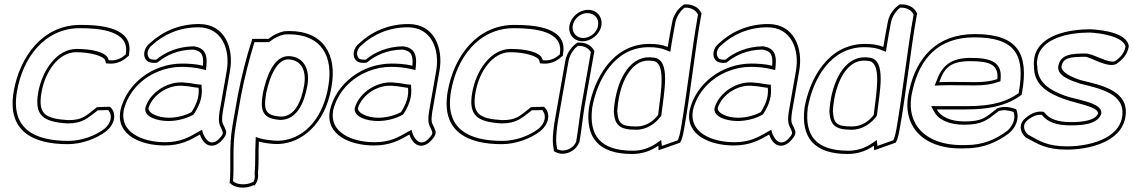

<svg xmlns="http://www.w3.org/2000/svg" viewBox="-20 -655 5188 879"><path d="M43 -238C10 -53 133 5 290 5C354 5 422 -20 467 -55C508 -89 511 -134 491 -158L484 -166H471C460 -165 440 -166 423 -164L416 -158C373 -125 358 -105 292 -105C186 -112 153 -133 170 -232C187 -330 250 -416 328 -416C393 -416 455 -399 462 -378L465 -365L479 -364C511 -361 542 -375 561 -393L570 -400L571 -410C592 -531 437 -541 348 -541C173 -541 70 -392 43 -238ZM58 -238C84 -388 182 -526 346 -526C439 -526 574 -513 556 -410V-406L552 -403C536 -388 510 -376 483 -379H478L476 -385C465 -418 396 -431 331 -431C240 -431 173 -333 155 -232C136 -125 179 -97 288 -90H289C359 -90 382 -115 424 -147L427 -150C443 -151 460 -150 470 -151H476L478 -147C493 -129 492 -94 459 -66C416 -33 353 -10 293 -10C139 -10 27 -64 58 -238Z M531 -147C511 -36 626 11 733 11C807 11 850 -13 895 -39C901 -22 916 9 944 12C969 14 988 -3 998 -15C1008 -26 1018 -39 1015 -56L1014 -57C1002 -95 991 -82 1000 -143L1033 -331C1051 -433 1011 -545 891 -545C800 -545 723 -510 667 -458C638 -437 630 -395 655 -375C666 -367 681 -366 699 -368L706 -373C742 -402 794 -427 864 -428C905 -421 913 -402 909 -354C879 -362 842 -364 814 -364C680 -364 560 -274 531 -149ZM546 -147V-149C566 -233 628 -298 708 -329C740 -342 776 -349 812 -349C839 -349 875 -346 903 -339L923 -334L925 -355C930 -406 917 -435 869 -443H868H867C793 -442 736 -415 698 -384L695 -382C679 -381 671 -383 665 -387C662 -389 662 -392 660 -394C650 -409 658 -434 675 -447L676 -448C729 -497 801 -530 888 -530C996 -530 1035 -429 1018 -331L985 -143C976 -80 990 -82 1000 -50V-48C1001 -41 996 -34 987 -24C978 -13 965 -2 948 -3C929 -5 915 -29 909 -46L905 -61L889 -52C844 -26 806 -4 736 -4C630 -4 529 -50 546 -147ZM645 -160C640 -118 703 -101 751 -101C793 -101 835 -113 863 -129L867 -132L870 -136C896 -177 908 -215 903 -257V-267L892 -268C870 -270 855 -275 834 -276H833C752 -289 667 -233 646 -163V-162ZM660 -161C679 -222 755 -273 828 -261H830C849 -260 865 -255 889 -253C893 -215 882 -181 857 -142C833 -128 792 -116 753 -116C704 -116 657 -137 660 -161Z M1045 -84C1026 25 1040 100 1031 189L1033 182C1050 206 1105 212 1142 192L1145 195C1159 177 1164 157 1161 137C1166 88 1162 42 1165 -7C1185 -1 1209 2 1234 4C1342 11 1451 -67 1490 -220C1493 -233 1496 -246 1498 -260C1523 -401 1464 -513 1304 -513C1297 -513 1291 -512 1284 -512H1281C1254 -506 1231 -495 1209 -477H1135C1108 -395 1086 -307 1068 -215ZM1060 -84 1083 -215C1100 -301 1121 -386 1145 -462H1212L1217 -466C1237 -482 1258 -492 1281 -497H1282C1291 -497 1297 -498 1302 -498C1453 -498 1507 -395 1483 -260C1481 -246 1478 -233 1475 -221C1437 -74 1337 -5 1238 -11C1214 -13 1190 -16 1172 -21L1151 -28L1150 -5C1147 45 1150 90 1146 138L1145 140L1146 142C1148 155 1146 168 1140 178L1136 179C1107 195 1060 190 1047 174C1053 88 1042 17 1060 -84ZM1184 -230C1170 -153 1180 -114 1253 -107H1254C1254 -107 1257 -106 1263 -106C1340 -106 1373 -185 1387 -262C1400 -334 1374 -393 1306 -398C1232 -403 1198 -298 1184 -230ZM1199 -230C1214 -302 1248 -387 1303 -383C1361 -379 1384 -330 1372 -262C1358 -184 1327 -121 1265 -121C1262 -121 1260 -122 1257 -122C1193 -128 1186 -155 1199 -230Z M1490 -147C1470 -36 1585 11 1692 11C1766 11 1809 -13 1854 -39C1860 -22 1875 9 1903 12C1928 14 1947 -3 1957 -15C1967 -26 1977 -39 1974 -56L1973 -57C1961 -95 1950 -82 1959 -143L1992 -331C2010 -433 1970 -545 1850 -545C1759 -545 1682 -510 1626 -458C1597 -437 1589 -395 1614 -375C1625 -367 1640 -366 1658 -368L1665 -373C1701 -402 1753 -427 1823 -428C1864 -421 1872 -402 1868 -354C1838 -362 1801 -364 1773 -364C1639 -364 1519 -274 1490 -149ZM1505 -147V-149C1525 -233 1587 -298 1667 -329C1699 -342 1735 -349 1771 -349C1798 -349 1834 -346 1862 -339L1882 -334L1884 -355C1889 -406 1876 -435 1828 -443H1827H1826C1752 -442 1695 -415 1657 -384L1654 -382C1638 -381 1630 -383 1624 -387C1621 -389 1621 -392 1619 -394C1609 -409 1617 -434 1634 -447L1635 -448C1688 -497 1760 -530 1847 -530C1955 -530 1994 -429 1977 -331L1944 -143C1935 -80 1949 -82 1959 -50V-48C1960 -41 1955 -34 1946 -24C1937 -13 1924 -2 1907 -3C1888 -5 1874 -29 1868 -46L1864 -61L1848 -52C1803 -26 1765 -4 1695 -4C1589 -4 1488 -50 1505 -147ZM1604 -160C1599 -118 1662 -101 1710 -101C1752 -101 1794 -113 1822 -129L1826 -132L1829 -136C1855 -177 1867 -215 1862 -257V-267L1851 -268C1829 -270 1814 -275 1793 -276H1792C1711 -289 1626 -233 1605 -163V-162ZM1619 -161C1638 -222 1714 -273 1787 -261H1789C1808 -260 1824 -255 1848 -253C1852 -215 1841 -181 1816 -142C1792 -128 1751 -116 1712 -116C1663 -116 1616 -137 1619 -161Z M2030 -238C1997 -53 2120 5 2277 5C2341 5 2409 -20 2454 -55C2495 -89 2498 -134 2478 -158L2471 -166H2458C2447 -165 2427 -166 2410 -164L2403 -158C2360 -125 2345 -105 2279 -105C2173 -112 2140 -133 2157 -232C2174 -330 2237 -416 2315 -416C2380 -416 2442 -399 2449 -378L2452 -365L2466 -364C2498 -361 2529 -375 2548 -393L2557 -400L2558 -410C2579 -531 2424 -541 2335 -541C2160 -541 2057 -392 2030 -238ZM2045 -238C2071 -388 2169 -526 2333 -526C2426 -526 2561 -513 2543 -410V-406L2539 -403C2523 -388 2497 -376 2470 -379H2465L2463 -385C2452 -418 2383 -431 2318 -431C2227 -431 2160 -333 2142 -232C2123 -125 2166 -97 2275 -90H2276C2346 -90 2369 -115 2411 -147L2414 -150C2430 -151 2447 -150 2457 -151H2463L2465 -147C2480 -129 2479 -94 2446 -66C2403 -33 2340 -10 2280 -10C2126 -10 2014 -64 2045 -238Z M2587 -538C2580 -499 2607 -466 2647 -466C2687 -466 2726 -498 2733 -537C2740 -577 2713 -610 2672 -610C2632 -610 2594 -578 2587 -538ZM2526 -138C2517 -88 2504 -17 2515 28L2516 37L2525 42C2563 61 2615 39 2631 -2L2633 -4V-7C2643 -61 2649 -129 2658 -178L2701 -421C2690 -444 2667 -460 2633 -460H2623L2614 -453C2591 -435 2573 -406 2568 -376ZM2602 -538C2608 -570 2637 -595 2669 -595C2702 -595 2724 -569 2718 -537C2713 -507 2682 -481 2650 -481C2618 -481 2597 -507 2602 -538ZM2541 -138 2583 -376C2588 -402 2603 -427 2622 -442L2626 -445H2630C2658 -445 2676 -432 2685 -416L2643 -178C2634 -129 2627 -58 2618 -8L2617 -5C2615 -2 2615 0 2613 3C2598 28 2561 42 2534 29L2530 27V23V22C2520 -18 2532 -88 2541 -138Z M2676 -160C2660 -28 2717 50 2874 50C2921 50 2961 35 2994 12L2995 33L3094 -2L3100 -15C3106 -32 3109 -48 3112 -65C3142 -233 3161 -423 3190 -585L3192 -593L3188 -600C3177 -621 3152 -635 3121 -635H3112L3104 -629C3081 -612 3062 -583 3057 -552C3050 -515 3043 -479 3037 -440C3014 -450 2986 -454 2953 -454C2783 -454 2699 -292 2676 -161ZM2691 -160V-161C2714 -290 2793 -439 2950 -439C2982 -439 3007 -435 3028 -426L3049 -418L3052 -440C3058 -478 3065 -514 3072 -552C3077 -579 3094 -604 3112 -618L3115 -620H3118C3145 -620 3165 -608 3174 -591L3176 -588L3175 -585C3146 -422 3126 -232 3097 -65C3094 -49 3091 -33 3085 -18L3083 -13L3010 13L3007 -14L2987 0C2956 21 2921 35 2877 35C2727 35 2676 -36 2691 -160ZM2790 -142C2795 -83 2815 -61 2892 -61C2943 -61 2983 -92 3005 -122L3007 -125L3008 -130C3020 -234 3052 -380 2975 -391C2961 -393 2949 -393 2938 -392C2843 -380 2796 -255 2790 -144V-143ZM2806 -146C2812 -257 2858 -367 2937 -377C2947 -378 2957 -378 2970 -376C3029 -368 3007 -241 2993 -129C2973 -102 2939 -76 2894 -76C2821 -76 2810 -91 2806 -146Z M3137 -147C3117 -36 3232 11 3339 11C3413 11 3456 -13 3501 -39C3507 -22 3522 9 3550 12C3575 14 3594 -3 3604 -15C3614 -26 3624 -39 3621 -56L3620 -57C3608 -95 3597 -82 3606 -143L3639 -331C3657 -433 3617 -545 3497 -545C3406 -545 3329 -510 3273 -458C3244 -437 3236 -395 3261 -375C3272 -367 3287 -366 3305 -368L3312 -373C3348 -402 3400 -427 3470 -428C3511 -421 3519 -402 3515 -354C3485 -362 3448 -364 3420 -364C3286 -364 3166 -274 3137 -149ZM3152 -147V-149C3172 -233 3234 -298 3314 -329C3346 -342 3382 -349 3418 -349C3445 -349 3481 -346 3509 -339L3529 -334L3531 -355C3536 -406 3523 -435 3475 -443H3474H3473C3399 -442 3342 -415 3304 -384L3301 -382C3285 -381 3277 -383 3271 -387C3268 -389 3268 -392 3266 -394C3256 -409 3264 -434 3281 -447L3282 -448C3335 -497 3407 -530 3494 -530C3602 -530 3641 -429 3624 -331L3591 -143C3582 -80 3596 -82 3606 -50V-48C3607 -41 3602 -34 3593 -24C3584 -13 3571 -2 3554 -3C3535 -5 3521 -29 3515 -46L3511 -61L3495 -52C3450 -26 3412 -4 3342 -4C3236 -4 3135 -50 3152 -147ZM3251 -160C3246 -118 3309 -101 3357 -101C3399 -101 3441 -113 3469 -129L3473 -132L3476 -136C3502 -177 3514 -215 3509 -257V-267L3498 -268C3476 -270 3461 -275 3440 -276H3439C3358 -289 3273 -233 3252 -163V-162ZM3266 -161C3285 -222 3361 -273 3434 -261H3436C3455 -260 3471 -255 3495 -253C3499 -215 3488 -181 3463 -142C3439 -128 3398 -116 3359 -116C3310 -116 3263 -137 3266 -161Z M3663 -160C3647 -28 3704 50 3861 50C3908 50 3948 35 3981 12L3982 33L4081 -2L4087 -15C4093 -32 4096 -48 4099 -65C4129 -233 4148 -423 4177 -585L4179 -593L4175 -600C4164 -621 4139 -635 4108 -635H4099L4091 -629C4068 -612 4049 -583 4044 -552C4037 -515 4030 -479 4024 -440C4001 -450 3973 -454 3940 -454C3770 -454 3686 -292 3663 -161ZM3678 -160V-161C3701 -290 3780 -439 3937 -439C3969 -439 3994 -435 4015 -426L4036 -418L4039 -440C4045 -478 4052 -514 4059 -552C4064 -579 4081 -604 4099 -618L4102 -620H4105C4132 -620 4152 -608 4161 -591L4163 -588L4162 -585C4133 -422 4113 -232 4084 -65C4081 -49 4078 -33 4072 -18L4070 -13L3997 13L3994 -14L3974 0C3943 21 3908 35 3864 35C3714 35 3663 -36 3678 -160ZM3777 -142C3782 -83 3802 -61 3879 -61C3930 -61 3970 -92 3992 -122L3994 -125L3995 -130C4007 -234 4039 -380 3962 -391C3948 -393 3936 -393 3925 -392C3830 -380 3783 -255 3777 -144V-143ZM3793 -146C3799 -257 3845 -367 3924 -377C3934 -378 3944 -378 3957 -376C4016 -368 3994 -241 3980 -129C3960 -102 3926 -76 3881 -76C3808 -76 3797 -91 3793 -146Z M4143 -243C4101 -77 4209 34 4402 24C4482 24 4546 -5 4598 -44C4633 -72 4646 -115 4635 -147L4632 -155C4607 -164 4577 -171 4546 -159L4542 -156C4492 -117 4477 -99 4396 -99C4331 -99 4286 -121 4269 -154H4404C4501 -154 4582 -169 4647 -214L4657 -221L4659 -231C4691 -410 4639 -499 4443 -499C4268 -499 4176 -391 4143 -243ZM4158 -242C4190 -385 4274 -484 4440 -484C4628 -484 4675 -404 4644 -231L4643 -228L4640 -226C4615 -209 4589 -196 4558 -187C4514 -174 4464 -169 4407 -169H4243L4256 -145C4276 -106 4326 -84 4394 -84C4478 -84 4501 -107 4549 -144L4551 -146C4574 -154 4597 -150 4619 -143L4621 -140C4630 -114 4618 -78 4590 -55C4539 -17 4480 9 4404 9H4403C4384 10 4368 9 4351 8C4200 -4 4122 -102 4158 -242ZM4259 -263 4279 -264C4333 -266 4390 -264 4442 -264C4486 -264 4520 -269 4548 -279L4560 -283L4561 -294C4568 -369 4519 -390 4425 -390C4330 -390 4291 -352 4266 -281ZM4280 -279C4303 -345 4332 -375 4422 -375C4515 -375 4552 -357 4546 -293C4521 -284 4487 -279 4444 -279C4392 -279 4335 -281 4280 -279Z M4715 -389C4713 -377 4712 -364 4714 -350C4712 -265 4782 -227 4848 -203C4910 -180 5009 -167 5007 -135C4994 -104 4939 -96 4884 -96C4820 -96 4785 -111 4764 -137L4758 -143L4748 -144C4720 -146 4690 -130 4668 -108L4666 -106C4641 -76 4656 -43 4676 -26C4731 4 4769 30 4864 30C4961 30 5112 -2 5132 -118C5154 -243 5014 -266 4928 -288C4889 -300 4835 -325 4840 -352C4847 -391 4880 -395 4949 -395C4970 -395 5048 -344 5088 -361L5091 -362L5093 -364C5117 -380 5141 -405 5147 -439L5148 -444C5138 -505 5028 -518 4973 -521H4971C4878 -521 4734 -497 4715 -389ZM4676 -97 4677 -98 4678 -99C4697 -118 4724 -131 4745 -129H4750L4752 -126C4777 -97 4815 -81 4881 -81C4933 -81 5001 -85 5021 -131L5022 -134V-137C5025 -187 4908 -197 4855 -217C4789 -241 4728 -276 4729 -352V-353L4728 -354C4726 -367 4728 -379 4730 -389C4746 -480 4873 -506 4968 -506H4970C5028 -503 5123 -486 5133 -441L5132 -439C5127 -411 5107 -390 5086 -376L5085 -375H5084C5055 -363 4985 -410 4951 -410C4886 -410 4835 -407 4825 -352C4817 -308 4885 -285 4921 -274V-273C5012 -250 5136 -228 5117 -118C5099 -18 4964 15 4866 15C4775 15 4740 -9 4686 -39C4668 -55 4662 -79 4676 -97Z"/></svg>

Font: Snowfall
Style: BlkOlObl
Weight: 900
Designer: Jasper
Foundry: Cannot Into Space Fonts
Version: Version 0.9